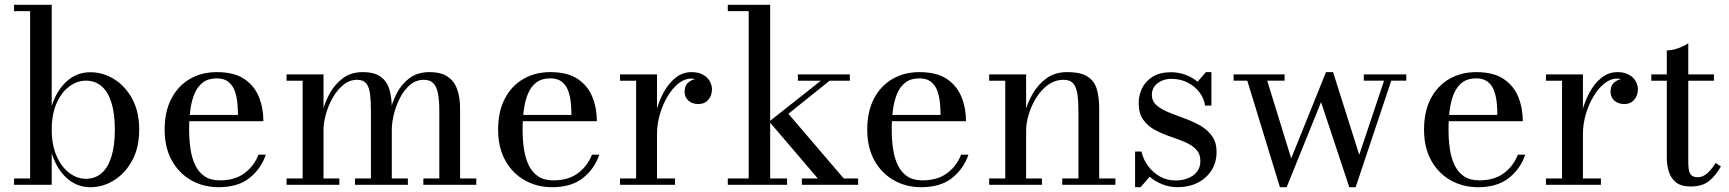

<svg xmlns="http://www.w3.org/2000/svg" viewBox="-20 -770 7206 800"><path d="M357 10Q299 10 257 -29Q215 -68 195.5 -131.5V0H38.5V-26.5H105.5V-723.5H38.5V-750H195.5V-328Q215 -391.5 257 -430.2Q299 -469 357 -469Q409 -469 455.2 -440.5Q501.5 -412 530.8 -358.5Q560 -305 560 -230Q560 -155 530.8 -101.2Q501.5 -47.5 455.2 -18.8Q409 10 357 10ZM338 -25Q376 -25 403 -48.2Q430 -71.5 444.2 -117.2Q458.5 -163 458.5 -230Q458.5 -297 444.2 -342.5Q430 -388 403 -411Q376 -434 338 -434Q301.5 -434 268.8 -409.8Q236 -385.5 215.8 -339.8Q195.5 -294 195.5 -230Q195.5 -166 215.8 -120Q236 -74 268.8 -49.5Q301.5 -25 338 -25Z M890.5 10Q828 10 777 -18.8Q726 -47.5 696 -101.2Q666 -155 666 -230Q666 -305 693.8 -358.5Q721.5 -412 770.8 -440.8Q820 -469.5 883.5 -469.5Q955.5 -469.5 997.8 -441Q1040 -412.5 1058.8 -366Q1077.5 -319.5 1077.5 -265H733.5V-291H971.5Q971.5 -314.5 969 -341Q966.5 -367.5 958.2 -390.8Q950 -414 932 -428.8Q914 -443.5 883.5 -443.5Q848 -443.5 825.5 -426.5Q803 -409.5 790.5 -379.8Q778 -350 773 -311.5Q768 -273 768 -230Q768 -187 773.8 -148.8Q779.5 -110.5 793.8 -81.2Q808 -52 832.8 -35.2Q857.5 -18.5 896 -18.5Q958.5 -18.5 998.5 -48.2Q1038.5 -78 1057 -125.5H1087.5Q1068 -67 1019.8 -28.5Q971.5 10 890.5 10Z M1328 -460V-26.5H1394V0H1174V-26.5H1241V-433.5H1174V-460ZM1612.5 -319.5V-26.5H1679.5V0H1459V-26.5H1525.5V-308Q1525.5 -350 1521.8 -379Q1518 -408 1505.8 -422.8Q1493.5 -437.5 1468 -437.5Q1436.5 -437.5 1410.5 -416.2Q1384.5 -395 1366 -362.2Q1347.5 -329.5 1337.8 -294Q1328 -258.5 1328 -230L1313.5 -228.5Q1313.5 -260.5 1323.2 -301.8Q1333 -343 1354.2 -381.2Q1375.5 -419.5 1409.2 -444.5Q1443 -469.5 1491 -469.5Q1540 -469.5 1566.2 -450.2Q1592.5 -431 1602.5 -397Q1612.5 -363 1612.5 -319.5ZM1897 -319.5V-26.5H1964.5V0H1744V-26.5H1810.5V-308Q1810.5 -350 1805.2 -379Q1800 -408 1786 -422.8Q1772 -437.5 1746 -437.5Q1713.5 -437.5 1688.5 -416.2Q1663.5 -395 1646.8 -362.2Q1630 -329.5 1621.2 -294Q1612.5 -258.5 1612.5 -230L1596 -228.5Q1596 -260.5 1604.8 -301.8Q1613.5 -343 1633.2 -381.2Q1653 -419.5 1686.2 -444.5Q1719.5 -469.5 1769 -469.5Q1818 -469.5 1845.8 -450.2Q1873.5 -431 1885.2 -397Q1897 -363 1897 -319.5Z M2280 10Q2217.5 10 2166.5 -18.8Q2115.5 -47.5 2085.5 -101.2Q2055.5 -155 2055.5 -230Q2055.5 -305 2083.2 -358.5Q2111 -412 2160.2 -440.8Q2209.5 -469.5 2273 -469.5Q2345 -469.5 2387.2 -441Q2429.5 -412.5 2448.2 -366Q2467 -319.5 2467 -265H2123V-291H2361Q2361 -314.5 2358.5 -341Q2356 -367.5 2347.8 -390.8Q2339.5 -414 2321.5 -428.8Q2303.5 -443.5 2273 -443.5Q2237.5 -443.5 2215 -426.5Q2192.5 -409.5 2180 -379.8Q2167.5 -350 2162.5 -311.5Q2157.5 -273 2157.5 -230Q2157.5 -187 2163.2 -148.8Q2169 -110.5 2183.2 -81.2Q2197.5 -52 2222.2 -35.2Q2247 -18.5 2285.5 -18.5Q2348 -18.5 2388 -48.2Q2428 -78 2446.5 -125.5H2477Q2457.5 -67 2409.2 -28.5Q2361 10 2280 10Z M2702 -211Q2702 -254 2712.8 -299.2Q2723.5 -344.5 2744 -383Q2764.5 -421.5 2794.2 -445.5Q2824 -469.5 2861.5 -469.5Q2889.5 -469.5 2908.2 -459.2Q2927 -449 2936.8 -432.5Q2946.5 -416 2946.5 -397.5Q2946.5 -372 2931.2 -354.2Q2916 -336.5 2890 -336.5Q2864 -336.5 2848.2 -351Q2832.5 -365.5 2832.5 -388Q2832.5 -415 2850.5 -428.5Q2868.5 -442 2890 -442Q2905 -442 2917.8 -436.5Q2930.5 -431 2938 -420.8Q2945.5 -410.5 2945.5 -397.5H2919Q2919 -411 2910.2 -421Q2901.5 -431 2887.8 -436.8Q2874 -442.5 2859 -442.5Q2832.5 -442.5 2807.2 -422.5Q2782 -402.5 2761.8 -368.8Q2741.5 -335 2729.5 -294Q2717.5 -253 2717.5 -211ZM2717.5 -460V-26.5H2792.5V0H2563.5V-26.5H2630.5V-433.5H2563.5V-460Z M3012.5 0V-26.5H3099.5V-723.5H3012.5V-750H3189V-26.5H3259.5V0ZM3321 0V-26.5H3387.5L3185 -263.5L3400 -433.5H3304.5V-460H3521V-433.5H3436.5L3265 -296L3495.5 -26.5H3555.5V0Z M3818 10Q3755.5 10 3704.5 -18.8Q3653.5 -47.5 3623.5 -101.2Q3593.5 -155 3593.5 -230Q3593.5 -305 3621.2 -358.5Q3649 -412 3698.2 -440.8Q3747.5 -469.5 3811 -469.5Q3883 -469.5 3925.2 -441Q3967.5 -412.5 3986.2 -366Q4005 -319.5 4005 -265H3661V-291H3899Q3899 -314.5 3896.5 -341Q3894 -367.5 3885.8 -390.8Q3877.5 -414 3859.5 -428.8Q3841.5 -443.5 3811 -443.5Q3775.5 -443.5 3753 -426.5Q3730.5 -409.5 3718 -379.8Q3705.5 -350 3700.5 -311.5Q3695.5 -273 3695.5 -230Q3695.5 -187 3701.2 -148.8Q3707 -110.5 3721.2 -81.2Q3735.5 -52 3760.2 -35.2Q3785 -18.5 3823.5 -18.5Q3886 -18.5 3926 -48.2Q3966 -78 3984.5 -125.5H4015Q3995.5 -67 3947.2 -28.5Q3899 10 3818 10Z M4255.5 -460V-26.5H4321.5V0H4101.5V-26.5H4168.5V-433.5H4101.5V-460ZM4560 -319.5V-26.5H4627.5V0H4406V-26.5H4473.5V-303Q4473.5 -345 4469.5 -375.2Q4465.5 -405.5 4452.5 -421.5Q4439.5 -437.5 4412 -437.5Q4376.5 -437.5 4347.5 -416.8Q4318.5 -396 4298 -363.2Q4277.5 -330.5 4266.5 -293.8Q4255.5 -257 4255.5 -225L4239 -223.5Q4239 -255.5 4249.5 -297.5Q4260 -339.5 4282.5 -378.8Q4305 -418 4340.5 -443.8Q4376 -469.5 4426.5 -469.5Q4484.5 -469.5 4512.8 -450.2Q4541 -431 4550.5 -397Q4560 -363 4560 -319.5Z M4709.5 10V-138.5H4736Q4743.5 -105.5 4764 -78Q4784.5 -50.5 4814 -34.2Q4843.5 -18 4878 -18Q4905.5 -18 4929 -27Q4952.5 -36 4967 -53.8Q4981.5 -71.5 4981.5 -98.5Q4981.5 -129.5 4963 -148.2Q4944.5 -167 4915.2 -179Q4886 -191 4853 -202.2Q4820 -213.5 4790.8 -229.5Q4761.5 -245.5 4743 -271.8Q4724.5 -298 4724.5 -340.5Q4724.5 -372.5 4738.5 -402Q4752.5 -431.5 4782.5 -450.2Q4812.5 -469 4859.5 -469Q4892 -469 4920.2 -458.2Q4948.5 -447.5 4970 -429.5L5004.5 -469.5H5027.5V-330H5001Q4997.5 -358.5 4979 -383.8Q4960.5 -409 4930 -425.2Q4899.5 -441.5 4860.5 -441.5Q4838.5 -441.5 4820 -433.2Q4801.5 -425 4790.5 -410.2Q4779.5 -395.5 4779.5 -375Q4779.5 -348.5 4799 -331.5Q4818.5 -314.5 4849.2 -302Q4880 -289.5 4914.2 -277.2Q4948.5 -265 4979.2 -247.8Q5010 -230.5 5029.5 -204Q5049 -177.5 5049 -137Q5049 -92.5 5027.5 -59.5Q5006 -26.5 4969.5 -8.2Q4933 10 4887 10Q4854 10 4823.8 -1.8Q4793.5 -13.5 4770 -33.5L4732.5 10Z M5839.5 -460V-434H5777L5628.5 10H5602L5484.5 -344.5L5341 10H5313L5177 -434H5120V-460H5332.5V-434H5260L5360 -110L5505 -469.5H5534.5L5643.5 -125L5747 -434H5662.5V-460Z M6138 10Q6075.5 10 6024.5 -18.8Q5973.5 -47.5 5943.5 -101.2Q5913.5 -155 5913.5 -230Q5913.5 -305 5941.2 -358.5Q5969 -412 6018.2 -440.8Q6067.5 -469.5 6131 -469.5Q6203 -469.5 6245.2 -441Q6287.5 -412.5 6306.2 -366Q6325 -319.5 6325 -265H5981V-291H6219Q6219 -314.5 6216.5 -341Q6214 -367.5 6205.8 -390.8Q6197.5 -414 6179.5 -428.8Q6161.5 -443.5 6131 -443.5Q6095.5 -443.5 6073 -426.5Q6050.5 -409.5 6038 -379.8Q6025.5 -350 6020.5 -311.5Q6015.5 -273 6015.5 -230Q6015.5 -187 6021.2 -148.8Q6027 -110.5 6041.2 -81.2Q6055.5 -52 6080.2 -35.2Q6105 -18.5 6143.5 -18.5Q6206 -18.5 6246 -48.2Q6286 -78 6304.5 -125.5H6335Q6315.5 -67 6267.2 -28.5Q6219 10 6138 10Z M6560 -211Q6560 -254 6570.8 -299.2Q6581.5 -344.5 6602 -383Q6622.5 -421.5 6652.2 -445.5Q6682 -469.5 6719.5 -469.5Q6747.5 -469.5 6766.2 -459.2Q6785 -449 6794.8 -432.5Q6804.5 -416 6804.5 -397.5Q6804.5 -372 6789.2 -354.2Q6774 -336.5 6748 -336.5Q6722 -336.5 6706.2 -351Q6690.5 -365.5 6690.5 -388Q6690.5 -415 6708.5 -428.5Q6726.5 -442 6748 -442Q6763 -442 6775.8 -436.5Q6788.5 -431 6796 -420.8Q6803.5 -410.5 6803.5 -397.5H6777Q6777 -411 6768.2 -421Q6759.5 -431 6745.8 -436.8Q6732 -442.5 6717 -442.5Q6690.5 -442.5 6665.2 -422.5Q6640 -402.5 6619.8 -368.8Q6599.5 -335 6587.5 -294Q6575.5 -253 6575.5 -211ZM6575.5 -460V-26.5H6650.5V0H6421.5V-26.5H6488.5V-433.5H6421.5V-460Z M7024.5 7Q6983.5 7 6962 -11.2Q6940.5 -29.5 6932.8 -56.8Q6925 -84 6925 -111.5V-560Q6947.5 -560 6973.5 -569.5Q6999.5 -579 7014.5 -590V-94Q7014.5 -56.5 7023.5 -44Q7032.5 -31.5 7054.5 -31.5Q7076 -31.5 7095.8 -50Q7115.5 -68.5 7128 -91L7150.5 -76.5Q7129.5 -38.5 7101 -15.8Q7072.5 7 7024.5 7ZM6860.5 -433.5V-460H7121.5V-433.5Z"/></svg>

Font: Bodoni Moda 9pt
Style: Regular
Weight: 400
Designer: Owen Earl
Foundry: indestructible type
Version: Version 2.005